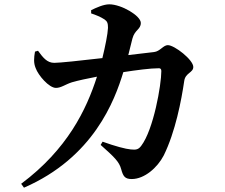

<svg xmlns="http://www.w3.org/2000/svg" viewBox="-20 -814 1040 889"><path d="M446 -143C509 -87 532 -65 541 -31C550 2 558 15 590 15C649 15 709 -38 738 -94C792 -203 820 -350 833 -439C838 -477 875 -477 875 -504C875 -537 788 -605 757 -605C736 -605 721 -576 693 -573L574 -559L593 -635C604 -677 632 -677 632 -708C632 -741 542 -794 486 -794C459 -794 425 -778 402 -767V-752C423 -745 446 -736 464 -724C477 -715 480 -706 480 -685C479 -657 467 -598 454 -545C351 -533 256 -523 231 -523C197 -523 178 -549 156 -579L142 -575C137 -546 135 -523 145 -499C157 -465 207 -407 239 -407C263 -407 282 -423 313 -433C340 -441 387 -451 429 -459C380 -306 292 -123 78 37L91 55C413 -85 511 -348 551 -480C610 -489 675 -498 716 -498C723 -498 727 -494 727 -485C727 -421 691 -214 634 -139C622 -123 612 -119 586 -122C562 -124 513 -137 455 -158Z"/></svg>

Font: Noto Serif JP
Style: Bold
Weight: 700
Designer: Ryoko NISHIZUKA 西塚涼子 (kana & ideographs); Frank Grießhammer (Latin, Greek & Cyrillic); Wenlong ZHANG 张文龙 (bopomofo); San
Foundry: Adobe
Version: Version 2.001;hotconv 1.1.0;makeotfexe 2.6.0